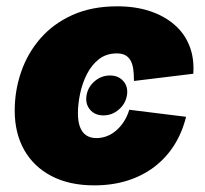

<svg xmlns="http://www.w3.org/2000/svg" viewBox="-20 -568 641 599"><path d="M302.7 -208Q275.9 -208 260.7 -226.1Q245.6 -244.1 250 -270.5Q254.4 -296.9 275.4 -314.7Q296.4 -332.5 323.2 -332.5Q349.6 -332.5 365 -314.7Q380.4 -296.9 376 -270.5Q371.6 -244.1 350.6 -226.1Q329.6 -208 302.7 -208ZM273.9 10.3Q196.3 10.3 140.6 -18.8Q85 -47.9 55.4 -100.3Q25.9 -152.8 25.9 -223.1Q25.9 -285.2 45.9 -343.5Q65.9 -401.9 106 -448Q146 -494.1 206.1 -521.2Q266.1 -548.3 345.7 -548.3Q402.3 -548.3 447.3 -533.4Q492.2 -518.6 523.9 -491.2Q555.7 -463.9 571 -425Q586.4 -386.2 583 -337.9L397.9 -315.4Q397.9 -335.9 395.8 -351.8Q393.6 -367.7 387.7 -378.7Q381.8 -389.6 371.3 -395.5Q360.8 -401.4 344.7 -401.4Q311.5 -401.4 288.3 -383.1Q265.1 -364.7 250.7 -335.9Q236.3 -307.1 229.7 -274.9Q223.1 -242.7 223.1 -214.8Q223.1 -189.5 229.5 -172.1Q235.8 -154.8 248.8 -146Q261.7 -137.2 280.8 -137.2Q297.4 -137.2 313 -143.1Q328.6 -148.9 342 -160.4Q355.5 -171.9 366.2 -188.2Q377 -204.6 383.3 -225.6L560.5 -203.6Q548.3 -154.3 523.4 -115Q498.5 -75.7 461.7 -47.6Q424.8 -19.5 377.7 -4.6Q330.6 10.3 273.9 10.3Z"/></svg>

Font: Inter 17pt Black
Style: Italic
Weight: 900
Italic angle: -9.3988°
Version: Version 4.001;git-66647c0bb